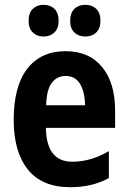

<svg xmlns="http://www.w3.org/2000/svg" viewBox="-20 -769 533 799"><path d="M253 -556Q351 -556 405 -490Q459 -424 459 -309V-237H171Q173 -96 281 -96Q358 -96 433 -140V-28Q365 10 272 10Q155 10 96 -63.5Q37 -137 37 -270Q37 -410 93.5 -483Q150 -556 253 -556ZM253 -453Q218 -453 196 -425Q174 -397 172 -331H334Q333 -387 313 -420Q293 -453 253 -453ZM99 -682Q99 -715 116.5 -732Q134 -749 161 -749Q189 -749 206.5 -732Q224 -715 224 -682Q224 -651 206.5 -634Q189 -617 161 -617Q134 -617 116.5 -634Q99 -651 99 -682ZM272 -682Q272 -715 289.5 -732Q307 -749 335 -749Q363 -749 380.5 -732Q398 -715 398 -682Q398 -651 380.5 -634Q363 -617 335 -617Q307 -617 289.5 -634Q272 -651 272 -682Z"/></svg>

Font: Noto Sans Gurmukhi Condensed
Style: Bold
Weight: 700
Width: 3
Designer: Jelle Bosma - Monotype Design Team
Foundry: Monotype Imaging Inc.
Version: Version 2.004; ttfautohint (v1.8.4.7-5d5b)